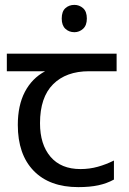

<svg xmlns="http://www.w3.org/2000/svg" viewBox="-20 -757 530 787"><path d="M285 -737Q305 -737 320.5 -723.5Q336 -710 336 -681Q336 -653 320.5 -639Q305 -625 285 -625Q263 -625 248 -639Q233 -653 233 -681Q233 -710 248 -723.5Q263 -737 285 -737ZM301 10Q183 10 118 -57Q53 -124 53 -245Q53 -325 82 -380.5Q111 -436 165 -465H8V-537H458V-465H345Q251 -465 197.5 -411.5Q144 -358 144 -252Q144 -165 187 -114.5Q230 -64 310 -64Q347 -64 381 -73.5Q415 -83 447 -99V-21Q418 -5 383 2.5Q348 10 301 10Z"/></svg>

Font: usinhala15
Style: Book
Weight: 400
Designer: Jelle Bosma - Monotype Design Team
Foundry: Monotype Imaging Inc.
Version: Version 2.003